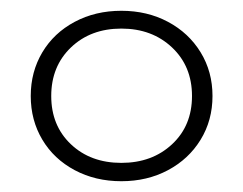

<svg xmlns="http://www.w3.org/2000/svg" viewBox="-20 -765 451 356"><path d="M118.5 -449.5C144.2 -435.8 173 -429 205 -429C237 -429 265.8 -435.8 291.5 -449.5C317.2 -463.2 337.3 -482 352 -506C366.7 -530 374 -557 374 -587C374 -617 366.7 -644 352 -668C337.3 -692 317.2 -710.8 291.5 -724.5C265.8 -738.2 237 -745 205 -745C173 -745 144.2 -738.2 118.5 -724.5C92.8 -710.8 72.8 -692 58.5 -668C44.2 -644 37 -617 37 -587C37 -557 44.2 -530 58.5 -506C72.8 -482 92.8 -463.2 118.5 -449.5ZM299 -497.5C274.3 -474.5 243 -463 205 -463C167 -463 135.8 -474.5 111.5 -497.5C87.2 -520.5 75 -550.3 75 -587C75 -623.7 87.2 -653.7 111.5 -677C135.8 -700.3 167 -712 205 -712C243 -712 274.3 -700.3 299 -677C323.7 -653.7 336 -623.7 336 -587C336 -550.3 323.7 -520.5 299 -497.5Z"/></svg>

Font: Montserrat Custom ExtraLight
Style: Regular
Weight: 300
Designer: Julieta Ulanovsky
Foundry: Julieta Ulanovsky
Version: Version 7.200